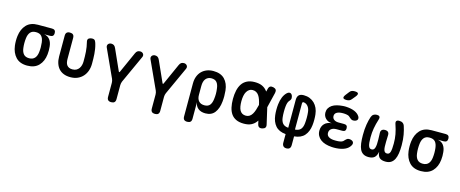

<svg xmlns="http://www.w3.org/2000/svg" viewBox="-48 -1569 6097 2544"><g transform="rotate(15 3000.0 -297.5)"><path d="M491 -450H410Q462 -441 489.5 -404Q517 -367 522 -310Q525 -284 525 -257.5Q525 -231 522 -204Q512 -108 456 -49Q400 10 298 10Q196 10 141 -49Q86 -108 74 -204Q70 -237 70 -270Q70 -303 74 -336Q86 -432 141 -491Q196 -550 298 -550H491Q516 -550 528.5 -537.5Q541 -525 541 -500Q541 -475 528.5 -462.5Q516 -450 491 -450ZM298 -91Q324 -91 343 -99Q362 -107 375 -121.5Q388 -136 396 -157Q404 -178 407 -204Q411 -237 411 -270Q411 -303 407 -336Q400 -393 375 -421Q350 -449 298 -449Q247 -449 221.5 -419Q196 -389 190 -336Q186 -303 186 -270Q186 -237 190 -204Q196 -151 221.5 -121Q247 -91 298 -91Z M677 -502Q677 -532 691.5 -546Q706 -560 735 -560Q764 -560 778.5 -546Q793 -532 793 -502V-216Q793 -190 797.5 -168Q802 -146 813.5 -130.5Q825 -115 843.5 -106Q862 -97 890 -97Q922 -97 944 -109Q966 -121 980 -141Q994 -161 1000.5 -186Q1007 -211 1007 -236Q1007 -273 1006.5 -305.5Q1006 -338 1003.5 -370Q1001 -402 996 -434Q991 -466 982 -502Q981 -506 980.5 -509.5Q980 -513 980 -516Q980 -540 999.5 -550Q1019 -560 1039 -560Q1069 -560 1079.5 -544Q1090 -528 1097 -502Q1107 -467 1112 -434.5Q1117 -402 1119.5 -370Q1122 -338 1122.5 -305Q1123 -272 1123 -236Q1123 -184 1107.5 -139.5Q1092 -95 1062 -61.5Q1032 -28 989 -9Q946 10 890 10Q838 10 798 -6Q758 -22 731.5 -51.5Q705 -81 691 -123Q677 -165 677 -216Z M1500 190Q1471 190 1456.5 176Q1442 162 1442 132V-60Q1442 -74 1439 -87Q1436 -100 1431 -112L1256 -495Q1250 -509 1251.5 -520.5Q1253 -532 1260 -541Q1267 -550 1278 -555Q1289 -560 1301 -560Q1323 -560 1338 -550.5Q1353 -541 1364 -516L1490 -235Q1495 -222 1500 -222Q1505 -222 1510 -235L1636 -516Q1647 -541 1662 -550.5Q1677 -560 1699 -560Q1711 -560 1722 -555Q1733 -550 1740 -541Q1747 -532 1748.5 -520.5Q1750 -509 1744 -495L1569 -112Q1564 -100 1561 -87Q1558 -74 1558 -60V132Q1558 162 1543.5 176Q1529 190 1500 190Z M2100 190Q2071 190 2056.5 176Q2042 162 2042 132V-60Q2042 -74 2039 -87Q2036 -100 2031 -112L1856 -495Q1850 -509 1851.5 -520.5Q1853 -532 1860 -541Q1867 -550 1878 -555Q1889 -560 1901 -560Q1923 -560 1938 -550.5Q1953 -541 1964 -516L2090 -235Q2095 -222 2100 -222Q2105 -222 2110 -235L2236 -516Q2247 -541 2262 -550.5Q2277 -560 2299 -560Q2311 -560 2322 -555Q2333 -550 2340 -541Q2347 -532 2348.5 -520.5Q2350 -509 2344 -495L2169 -112Q2164 -100 2161 -87Q2158 -74 2158 -60V132Q2158 162 2143.5 176Q2129 190 2100 190Z M2540 180Q2510 180 2496 166Q2482 152 2482 122V-331Q2482 -383 2497.5 -425Q2513 -467 2542 -497Q2571 -527 2612 -543.5Q2653 -560 2703 -560Q2804 -560 2858.5 -504Q2913 -448 2923 -351Q2927 -313 2927 -275Q2927 -237 2923 -199Q2913 -103 2869.5 -46.5Q2826 10 2743 10Q2681 10 2643 -20.5Q2605 -51 2598 -105V122Q2598 152 2583.5 166Q2569 180 2540 180ZM2702 -90Q2753 -90 2777 -119.5Q2801 -149 2807 -204Q2812 -240 2812 -275.5Q2812 -311 2807 -346Q2801 -401 2777 -430.5Q2753 -460 2702 -460Q2677 -460 2657.5 -450.5Q2638 -441 2624.5 -424Q2611 -407 2604.5 -382.5Q2598 -358 2598 -326V-204Q2598 -150 2625 -120Q2652 -90 2702 -90Z M3566 -59Q3573 -31 3562.5 -15Q3552 1 3524 7.5Q3496 14 3479.5 3.5Q3463 -7 3457 -35L3447 -80L3437 -66Q3411 -30 3371 -10Q3331 10 3270 10Q3207 10 3164 -10Q3121 -30 3095.5 -66.5Q3070 -103 3058.5 -154.5Q3047 -206 3047 -270Q3047 -334 3059 -387Q3071 -440 3097 -478.5Q3123 -517 3166 -538.5Q3209 -560 3270 -560Q3331 -560 3371 -542Q3411 -524 3437 -491Q3443 -485 3448 -478L3457 -515Q3463 -543 3479.5 -553.5Q3496 -564 3524 -557.5Q3552 -551 3562 -535Q3572 -519 3566 -491L3515 -281ZM3401 -282Q3393 -321 3382 -352Q3371 -384 3355.5 -406Q3340 -428 3319 -439.5Q3298 -451 3270 -451Q3244 -451 3224 -437.5Q3204 -424 3190 -400.5Q3176 -377 3169.5 -343.5Q3163 -310 3163 -270Q3163 -231 3168.5 -199Q3174 -167 3186.5 -145Q3199 -123 3219.5 -111Q3240 -99 3270 -99Q3298 -99 3319 -113Q3340 -127 3355 -151.5Q3370 -176 3381 -210Q3392 -243 3401 -282Z M3900 180Q3871 180 3856.5 163.5Q3842 147 3842 119V0Q3749 -8 3701.5 -62.5Q3654 -117 3644 -207Q3640 -241 3640 -281Q3640 -321 3644 -355Q3650 -410 3668 -454Q3686 -498 3716 -526Q3731 -540 3745.5 -542.5Q3760 -545 3771 -538Q3782 -531 3789 -515.5Q3796 -500 3796 -478Q3796 -470 3791 -459.5Q3786 -449 3774 -436Q3763 -424 3756.5 -404Q3750 -384 3747 -358Q3743 -323 3743 -281.5Q3743 -240 3747 -204Q3752 -153 3776.5 -123.5Q3801 -94 3854 -90V-472Q3854 -517 3875.5 -538.5Q3897 -560 3943 -560Q3988 -560 4025 -545Q4062 -530 4089.5 -503Q4117 -476 4134 -438.5Q4151 -401 4156 -355Q4160 -321 4160 -281Q4160 -241 4156 -207Q4146 -117 4098.5 -62.5Q4051 -8 3958 0V119Q3958 150 3943.5 165Q3929 180 3900 180ZM3946 -449V-90Q4000 -94 4024 -123Q4048 -152 4053 -204Q4057 -240 4057 -281.5Q4057 -323 4053 -358Q4051 -380 4044 -399.5Q4037 -419 4026.5 -433Q4016 -447 4001.5 -456.5Q3987 -466 3968 -469Q3958 -471 3952 -466Q3946 -461 3946 -449Z M4710 -478Q4719 -464 4719.5 -450.5Q4720 -437 4713 -427.5Q4706 -418 4691.5 -412Q4677 -406 4656 -406Q4648 -406 4641 -409Q4634 -412 4628 -416Q4622 -420 4615 -426Q4608 -432 4600 -439Q4591 -450 4573 -455.5Q4555 -461 4531 -463Q4519 -464 4507 -464Q4495 -464 4482 -463Q4441 -460 4417 -443.5Q4393 -427 4393 -396Q4393 -366 4416.5 -348Q4440 -330 4481 -330H4556Q4580 -330 4591.5 -318.5Q4603 -307 4603 -283Q4603 -259 4591.5 -248Q4580 -237 4556 -237H4477Q4432 -237 4406 -217Q4380 -197 4380 -162Q4380 -128 4406 -110Q4432 -92 4477 -89Q4492 -88 4507.5 -88Q4523 -88 4538 -89Q4566 -91 4586 -98.5Q4606 -106 4616 -121L4629 -134Q4635 -140 4641 -144.5Q4647 -149 4654 -152Q4661 -155 4669 -155Q4690 -155 4705 -149Q4720 -143 4727.5 -133.5Q4735 -124 4735 -110.5Q4735 -97 4726 -82Q4703 -41 4654.5 -19Q4606 3 4538 7Q4523 8 4507.5 8Q4492 8 4477 7Q4428 4 4388.5 -8Q4349 -20 4321 -41.5Q4293 -63 4277.5 -93Q4262 -123 4262 -160Q4262 -219 4297.5 -256Q4333 -293 4395 -297Q4342 -300 4309.5 -333Q4277 -366 4277 -414Q4277 -447 4292 -472.5Q4307 -498 4333.5 -516Q4360 -534 4398 -544Q4436 -554 4482 -557Q4495 -558 4507 -558Q4519 -558 4531 -557Q4595 -553 4641 -533.5Q4687 -514 4710 -478ZM4572 -676Q4559 -659 4542.5 -652Q4526 -645 4506 -645Q4466 -645 4458 -660Q4450 -675 4475 -708L4509 -752Q4523 -772 4539.5 -778.5Q4556 -785 4579 -785Q4621 -785 4628 -769Q4635 -753 4610 -722Z M5252 -560Q5281 -560 5300 -547Q5319 -534 5327 -507Q5343 -460 5354.5 -397.5Q5366 -335 5366 -254Q5366 -192 5358.5 -143.5Q5351 -95 5334 -61Q5317 -27 5288 -8.5Q5259 10 5215 10Q5160 10 5132.5 -13Q5105 -36 5100 -95Q5089 -38 5061 -14Q5033 10 4981 10Q4937 10 4908 -7.5Q4879 -25 4863 -58Q4847 -91 4840.5 -140.5Q4834 -190 4834 -254Q4834 -335 4844.5 -398Q4855 -461 4871 -508Q4880 -534 4898.5 -547Q4917 -560 4945 -560Q4972 -560 4982 -547Q4992 -534 4984 -508Q4972 -471 4964 -438.5Q4956 -406 4950.5 -375Q4945 -344 4942.5 -314Q4940 -284 4940 -251Q4940 -211 4942.5 -182.5Q4945 -154 4951 -135.5Q4957 -117 4967.5 -108Q4978 -99 4994 -99Q5012 -99 5022.5 -109Q5033 -119 5038.5 -138Q5044 -157 5046 -184Q5048 -211 5047 -246L5044 -338Q5043 -366 5058 -380Q5073 -394 5101 -394Q5129 -394 5143.5 -380Q5158 -366 5157 -338L5154 -243Q5153 -206 5154.5 -178.5Q5156 -151 5161.5 -133.5Q5167 -116 5177.5 -107.5Q5188 -99 5206 -99Q5222 -99 5232.5 -108Q5243 -117 5248.5 -135.5Q5254 -154 5256.5 -182.5Q5259 -211 5259 -251Q5259 -284 5256.5 -314Q5254 -344 5248.5 -374.5Q5243 -405 5234 -437.5Q5225 -470 5213 -506Q5204 -533 5214 -546.5Q5224 -560 5252 -560Z M5891 -450H5810Q5862 -441 5889.5 -404Q5917 -367 5922 -310Q5925 -284 5925 -257.5Q5925 -231 5922 -204Q5912 -108 5856 -49Q5800 10 5698 10Q5596 10 5541 -49Q5486 -108 5474 -204Q5470 -237 5470 -270Q5470 -303 5474 -336Q5486 -432 5541 -491Q5596 -550 5698 -550H5891Q5916 -550 5928.5 -537.5Q5941 -525 5941 -500Q5941 -475 5928.5 -462.5Q5916 -450 5891 -450ZM5698 -91Q5724 -91 5743 -99Q5762 -107 5775 -121.5Q5788 -136 5796 -157Q5804 -178 5807 -204Q5811 -237 5811 -270Q5811 -303 5807 -336Q5800 -393 5775 -421Q5750 -449 5698 -449Q5647 -449 5621.5 -419Q5596 -389 5590 -336Q5586 -303 5586 -270Q5586 -237 5590 -204Q5596 -151 5621.5 -121Q5647 -91 5698 -91Z"/></g></svg>

Font: Maple Mono SemiBold
Style: Regular
Weight: 600
Monospace: yes
Designer: subframe7536
Version: Version 7.000